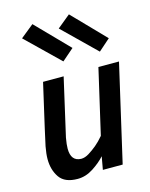

<svg xmlns="http://www.w3.org/2000/svg" viewBox="-120 -868 748 955"><g transform="rotate(-15 254.5 -390.0)"><path d="M160 11Q94 11 67 -28Q40 -67 40 -123Q40 -149 47 -187Q51 -209 118 -500H224Q159 -218 156 -202Q150 -168 150 -147Q150 -82 203 -81Q222 -81 243 -94Q264 -107 284.5 -124Q305 -141 326 -166L403 -500H509L394 0H292L304 -67Q279 -39 240.5 -14Q202 11 160 11ZM242 -572 73 -736 141 -791 303 -625ZM430 -572 262 -736 329 -791 490 -625Z"/></g></svg>

Font: Storia Sans SemiBold
Style: Italic
Weight: 600
Italic angle: -13°
Designer: Campivisivi
Foundry: Accademia di Belle Arti di Urbino and students of MA course of Visual design
Version: Version 60.001;May 25, 2020;FontCreator 12.0.0.2522 64-bit